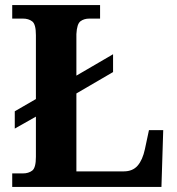

<svg xmlns="http://www.w3.org/2000/svg" viewBox="-20 -734 694 754"><path d="M28 0V-53H70Q92 -53 106.5 -64Q121 -75 121 -118V-276L38 -229V-297L121 -345V-596Q121 -639 106.5 -650Q92 -661 70 -661H28V-714H373V-661H331Q310 -661 296 -650.5Q282 -640 280 -600V-437L424 -521V-451L280 -367V-61H466Q501 -61 520.5 -83.5Q540 -106 549 -148L565 -223H621L614 0Z"/></svg>

Font: Noto Serif Thai
Style: Bold
Weight: 700
Designer: Monotype Design Team
Foundry: Monotype Imaging Inc.
Version: Version 2.002; ttfautohint (v1.8.4.7-5d5b)